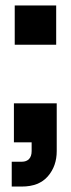

<svg xmlns="http://www.w3.org/2000/svg" viewBox="-20 -516 262 704"><path d="M34 -352V-496H186V-352ZM23 168V77H60Q77 77 86.5 67Q96 57 96 38V6H31V-137H188V38Q188 93 155.5 130.5Q123 168 60 168Z"/></svg>

Font: Host Grotesk SemiBold
Style: Regular
Weight: 600
Designer: Doukan Karapınar
Foundry: Element Type
Version: Version 1.003